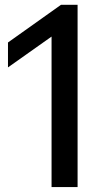

<svg xmlns="http://www.w3.org/2000/svg" viewBox="-20 -762 420 782"><path d="M228.5 -742.5H296V0H190V-613L12.5 -487.5V-589Z"/></svg>

Font: Encode Sans Medium
Style: Regular
Weight: 500
Designer: Multiple Designers
Foundry: Impallari Type
Version: Version 2.000